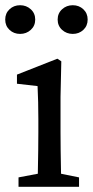

<svg xmlns="http://www.w3.org/2000/svg" viewBox="-36 -716 356 736"><path d="M82 -680.5Q99 -665 99 -641Q99 -617 82 -601.5Q65 -586 41 -586Q17 -586 0.5 -601.5Q-16 -617 -16 -641Q-16 -665 0.5 -680.5Q17 -696 41 -696Q65 -696 82 -680.5ZM196 -345V-210Q196 -150 198 -50L267 -36V0H35V-36L109 -50Q111 -150 111 -210V-260Q111 -326 108 -386L29 -395V-430L184 -491L199 -481ZM202 -680.5Q219 -696 243 -696Q267 -696 283.5 -680.5Q300 -665 300 -641Q300 -617 283.5 -601.5Q267 -586 243 -586Q219 -586 202 -601.5Q185 -617 185 -641Q185 -665 202 -680.5Z"/></svg>

Font: TypoPRO Source Serif Pro
Style: Regular
Weight: 400
Designer: Frank Grießhammer
Foundry: Adobe Systems Incorporated
Version: Version 1.017;PS 1.0;hotconv 1.0.79;makeotf.lib2.5.61930